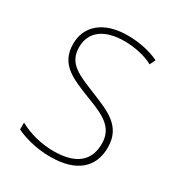

<svg xmlns="http://www.w3.org/2000/svg" viewBox="-137 -630 679 731"><g transform="rotate(30 202.0 -264.0)"><path d="M362 -130C362 -226 287 -251 207 -284C132 -315 76 -334 76 -407C76 -477 130 -513 215 -513C260 -513 310 -502 341 -484L353 -509C317 -526 269 -538 215 -538C110 -538 50 -485 50 -407C50 -317 116 -292 199 -259C277 -229 335 -206 335 -131C335 -59 291 -15 189 -15C134 -15 82 -29 38 -53V-23C70 -7 125 10 189 10C305 10 362 -44 362 -130Z"/></g></svg>

Font: Noto Sans Devanagari SemiCondensed Thin
Style: Regular
Weight: 100
Width: 4
Designer: Jelle Bosma - Monotype Design Team
Foundry: Monotype Imaging Inc.
Version: Version 2.004